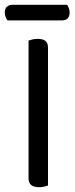

<svg xmlns="http://www.w3.org/2000/svg" viewBox="-29 -775 311 800"><path d="M90 -363H171V-2Q166 0 156 2.5Q146 5 134 5Q112 5 101 -4Q90 -13 90 -32ZM171 -296H90V-606Q95 -608 105.5 -610.5Q116 -613 128 -613Q150 -613 160.5 -604.5Q171 -596 171 -576ZM229 -690H2Q-2 -696 -5.5 -704Q-9 -712 -9 -722Q-9 -739 0 -747Q9 -755 23 -755H251Q255 -749 258 -740.5Q261 -732 261 -723Q261 -706 252.5 -698Q244 -690 229 -690Z"/></svg>

Font: Baloo Tamma 2
Style: Regular
Weight: 400
Designer: Divya Kowshik, Shuchita Grover and Ek Type
Foundry: Ek Type
Version: Version 1.700